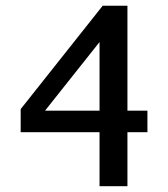

<svg xmlns="http://www.w3.org/2000/svg" viewBox="-20 -636 580 662"><path d="M488.3 -180.2H419.4V5.9H323.2V-180.2H51.3V-259.8L334 -616.2H419.4V-254.4H488.3ZM323.2 -254.4V-522.5L344.7 -518.1L114.7 -228.5L101.1 -254.4Z"/></svg>

Font: Abyssinica SIL
Style: Regular
Weight: 400
Designer: Victor Gaultney and Lorna Evans
Foundry: SIL International
Version: Version 2.100